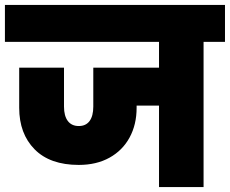

<svg xmlns="http://www.w3.org/2000/svg" viewBox="-34 -760 934 780"><path d="M880 -590H793V0H612V-331H521V-322Q521 -254 492.5 -201.5Q464 -149 411 -119.5Q358 -90 286 -90Q169 -90 106.5 -153.5Q44 -217 44 -322V-485H226V-327Q226 -289 241.5 -268.5Q257 -248 286 -248Q315 -248 330 -268.5Q345 -289 345 -327V-485H612V-590H-14V-740H880Z"/></svg>

Font: Fz Poppins ExtBd
Style: Regular
Weight: 800
Designer: Ninad Kale (Devanagari), Jonny Pinhorn (Latin)
Foundry: Indian Type Foundry
Version: Vit hóa bi Vntype.Com & FontZin.Com